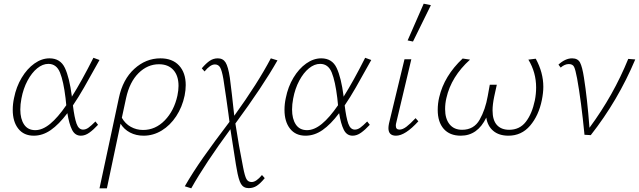

<svg xmlns="http://www.w3.org/2000/svg" viewBox="-20 -731 3461 1040"><path d="M497 -73 511 -55Q486 -28 463.5 -12Q441 4 418 4Q386 4 370 -28.5Q354 -61 345 -118Q299 -57 255 -26.5Q211 4 163 4Q109 4 79 -34Q49 -72 49 -136Q49 -168 56 -200Q68 -261 97.5 -310Q127 -359 166.5 -387Q206 -415 248 -415Q307 -415 331.5 -363Q356 -311 369 -211V-207Q422 -291 486 -418L519 -406Q465 -309 435 -256.5Q405 -204 375 -160Q383 -94 394.5 -61.5Q406 -29 430 -29Q445 -29 459.5 -39.5Q474 -50 497 -73ZM339 -161 335 -200Q324 -291 305 -338Q286 -385 242 -385Q211 -385 181.5 -361Q152 -337 129 -294Q106 -251 96 -197Q90 -166 90 -138Q90 -87 110.5 -56.5Q131 -26 171 -26Q210 -26 251.5 -60Q293 -94 339 -161Z M986 -270Q986 -243 980 -213Q967 -151 934.5 -101.5Q902 -52 856 -24Q810 4 758 4Q717 4 684.5 -13Q652 -30 633 -61L559 289H519L536 210Q552 137 573 37.5Q594 -62 624 -201Q645 -301 707.5 -358Q770 -415 849 -415Q914 -415 950 -376Q986 -337 986 -270ZM947 -266Q947 -321 919 -352Q891 -383 841 -383Q779 -383 730.5 -335Q682 -287 663 -200L640 -93Q658 -61 688.5 -44Q719 -27 755 -27Q822 -27 872.5 -79Q923 -131 941 -213Q947 -242 947 -266Z M1399 217 1414 234Q1391 262 1371.5 275Q1352 288 1327 288Q1299 288 1285.5 265.5Q1272 243 1262 183Q1260 169 1258 161Q1233 4 1228 -31Q1091 155 1016 289L981 278Q1024 203 1082 120.5Q1140 38 1223 -71L1217 -117Q1212 -152 1205.5 -199Q1199 -246 1190 -303Q1182 -349 1172.5 -365.5Q1163 -382 1144 -382Q1119 -382 1088 -344L1073 -361Q1097 -389 1116.5 -402Q1136 -415 1160 -415Q1188 -415 1202 -392.5Q1216 -370 1225 -310Q1230 -276 1236 -220.5Q1242 -165 1245 -139L1249 -104Q1376 -280 1447 -415L1483 -404Q1403 -263 1255 -62Q1274 62 1297 176Q1306 223 1315 239Q1324 255 1343 255Q1368 255 1399 217Z M1969 -73 1983 -55Q1958 -28 1935.5 -12Q1913 4 1890 4Q1858 4 1842 -28.5Q1826 -61 1817 -118Q1771 -57 1727 -26.5Q1683 4 1635 4Q1581 4 1551 -34Q1521 -72 1521 -136Q1521 -168 1528 -200Q1540 -261 1569.5 -310Q1599 -359 1638.5 -387Q1678 -415 1720 -415Q1779 -415 1803.5 -363Q1828 -311 1841 -211V-207Q1894 -291 1958 -418L1991 -406Q1937 -309 1907 -256.5Q1877 -204 1847 -160Q1855 -94 1866.5 -61.5Q1878 -29 1902 -29Q1917 -29 1931.5 -39.5Q1946 -50 1969 -73ZM1811 -161 1807 -200Q1796 -291 1777 -338Q1758 -385 1714 -385Q1683 -385 1653.5 -361Q1624 -337 1601 -294Q1578 -251 1568 -197Q1562 -166 1562 -138Q1562 -87 1582.5 -56.5Q1603 -26 1643 -26Q1682 -26 1723.5 -60Q1765 -94 1811 -161Z M2084 -37Q2084 -47 2087 -62L2171 -410H2208L2127 -69Q2124 -59 2124 -50Q2124 -29 2144 -29Q2161 -29 2181.5 -44.5Q2202 -60 2231 -91L2246 -74Q2175 4 2125 4Q2084 4 2084 -37ZM2188 -512 2275 -711 2314 -703 2217 -506Z M2923 -261Q2923 -229 2915 -189Q2898 -105 2851.5 -50.5Q2805 4 2734 4Q2683 4 2652 -22Q2621 -48 2614 -94Q2567 4 2476 4Q2416 4 2383.5 -33Q2351 -70 2351 -135Q2351 -171 2359 -204Q2386 -320 2486 -414L2526 -408Q2424 -316 2398 -200Q2391 -171 2391 -140Q2391 -88 2415 -58Q2439 -28 2483 -28Q2547 -28 2578 -82.5Q2609 -137 2622 -211L2633 -272H2671L2657 -208Q2648 -165 2648 -133Q2648 -80 2671.5 -54Q2695 -28 2738 -28Q2795 -28 2828.5 -71.5Q2862 -115 2877 -187Q2884 -222 2884 -257Q2884 -339 2842 -408L2882 -413Q2923 -338 2923 -261Z M3421 -409Q3327 -186 3180 1L3146 -1Q3128 -185 3106 -306Q3097 -354 3089.5 -369Q3082 -384 3061 -384Q3039 -384 3017 -365L3005 -381Q3042 -415 3079 -415Q3110 -415 3122 -392Q3134 -369 3143 -311Q3161 -197 3173 -39Q3303 -215 3383 -412Z"/></svg>

Font: Ysabeau Light
Style: Italic
Weight: 300
Italic angle: -12°
Designer: Christian Thalmann (Catharsis Fonts)
Version: Version 0.003